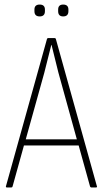

<svg xmlns="http://www.w3.org/2000/svg" viewBox="-20 -822 451 842"><path d="M10 0Q5 0 6 -5L186 -651Q187 -655 191 -655H220Q224 -655 225 -651L405 -5Q407 0 401 0H380Q377 0 375 -4L325 -184H85L35 -4Q34 0 30 0ZM174 -502 93 -211H317L236 -504Q228 -534 221 -564.5Q214 -595 206 -625H205Q197 -594 189.5 -563.5Q182 -533 174 -502ZM154 -750Q131 -750 131 -773V-780Q131 -802 154 -802Q177 -802 177 -780V-773Q177 -750 154 -750ZM257 -750Q235 -750 235 -773V-780Q235 -802 257 -802Q280 -802 280 -780V-773Q280 -750 257 -750Z"/></svg>

Font: Sofia Sans Cond ExtraLight
Style: Regular
Weight: 200
Width: 3
Designer: Botio Nikoltchev, Ani Petrova
Foundry: lettersoup
Version: Version 4.100; ttfautohint (v1.8.3)